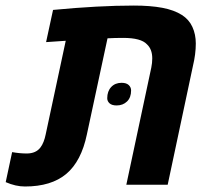

<svg xmlns="http://www.w3.org/2000/svg" viewBox="-58 -661 753 687"><path d="M-37.6 -9.3 -14.6 -116.7Q12.7 -111.8 37.6 -111.8Q71.3 -111.8 87.4 -134.3Q99.6 -150.9 105.5 -180.2L177.2 -515.1L106.9 -510.3L131.8 -625.5Q294.9 -641.1 420.9 -641.1Q480 -641.1 522.7 -633.1Q565.4 -625 592.8 -607.4Q618.2 -591.3 630.4 -564.7Q642.6 -538.1 642.6 -505.4Q642.6 -467.3 632.3 -424.8L542 0H394L483.4 -419.4Q486.8 -436 486.8 -452.1Q486.8 -484.9 467.8 -502.4Q446.8 -525.4 382.8 -525.4Q352.5 -525.4 326.7 -523.9L252.9 -180.2Q232.9 -84 179.2 -38.8Q125.5 6.3 31.2 6.3Q-2 6.3 -37.6 -9.3ZM325.7 -309.6Q325.7 -334.5 339.8 -349.6Q354 -364.7 377 -364.7Q394 -364.7 402.6 -356.7Q411.1 -348.6 411.1 -337.4Q411.1 -312 396.5 -297.9Q381.8 -283.7 359.4 -283.7Q342.3 -283.7 334 -291.3Q325.7 -298.8 325.7 -309.6Z"/></svg>

Font: Viking Open Sans
Style: Bold Italic
Weight: 700
Italic angle: -12°
Foundry: Ascender Corporation
Version: Version 2.000